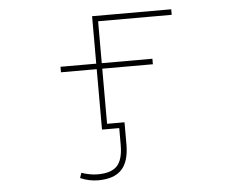

<svg xmlns="http://www.w3.org/2000/svg" viewBox="-52 -609 1105 878"><g transform="rotate(-5 500.0 -170.0)"><path d="M364.3 205.1Q322.3 205.1 282.2 187.5L290 164.1Q329.1 177.7 364.3 177.7Q426.8 177.7 453.6 148.9Q480.5 120.1 480.5 52.7V-24.4H401.4V-301.8H237.3V-327.1H401.4V-544.9H764.6V-519.5H426.8V-327.1H659.2V-301.8H426.8V-48.8H506.8V52.7Q506.8 130.9 472.2 168Q437.5 205.1 364.3 205.1Z"/></g></svg>

Font: Mgen+ 1mn thin
Style: Regular
Weight: 100
Designer: [Source Han Sans]
Ryoko NISHIZUKA  (kana & ideographs); Paul D. Hunt (Latin, Greek & Cyrillic); Wenlong ZHANG  (bopomofo
Version: Version 1.059.20150602